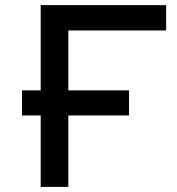

<svg xmlns="http://www.w3.org/2000/svg" viewBox="-20 -730 692 750"><path d="M247 -279V0H139V-279H66V-377H139V-710H629V-611H247V-377H484V-279Z"/></svg>

Font: Geist Med
Style: Regular
Weight: 400
Designer: Basement.studio, Andrés Briganti, Mateo Zaragoza
Foundry: Basement.studio, Vercel, Andrés Briganti, Guido Ferreyra, Mateo Zaragoza
Version: Version 1.401